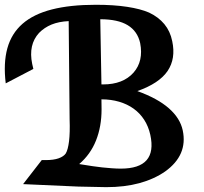

<svg xmlns="http://www.w3.org/2000/svg" viewBox="-22 -772 854 804"><path d="M74.7 -1 152.8 -101.6H168.9Q202.6 -101.6 223.6 -109.1Q244.6 -116.7 253.4 -129.4Q262.7 -145 267.1 -180.7Q271.5 -216.3 269.5 -272.5L265.6 -683.6Q224.1 -681.6 193.8 -669.2Q163.6 -656.7 141.6 -634.3Q96.2 -585 112.8 -504.4L117.7 -483.4L2 -422.9Q-8.3 -507.8 8.8 -569.8Q25.9 -631.8 72.3 -672.4Q118.7 -712.9 195.1 -732.4Q271.5 -752 379.4 -752Q454.1 -752 510.3 -743.4Q566.4 -734.9 602.5 -719.2Q641.6 -700.7 666.3 -670.9Q690.9 -641.1 699.2 -599.6Q714.8 -526.4 679.7 -474.6Q644.5 -422.9 553.2 -390.6Q638.2 -359.9 685.3 -318.4Q732.4 -276.9 743.2 -226.1Q765.1 -122.6 669.9 -54.2Q623.5 -22 561.8 -5.1Q500 11.7 422.9 11.7L305.7 9.3ZM402.8 -418.5H409.7Q493.2 -418.5 537.1 -467.8Q579.6 -516.1 564.9 -591.8Q553.7 -641.6 512.7 -666.5Q471.7 -691.4 397.9 -691.4ZM328.6 -82Q345.7 -79.1 365.5 -76.2Q385.3 -73.2 405.8 -71Q426.3 -68.8 446.3 -67.4Q466.3 -65.9 483.9 -65.9Q638.2 -65.9 607.4 -207.5Q599.6 -242.7 581.8 -270.3Q564 -297.9 537.6 -316.9Q511.2 -335.9 477.1 -345.9Q442.9 -356 403.3 -356H402.8L403.3 -314Q403.3 -242.2 380.1 -183.8Q356.9 -125.5 309.6 -85Z"/></svg>

Font: IranNastaliq
Style: Regular
Weight: 400
Designer: Hossein Zahedi
Version: Version 1.5